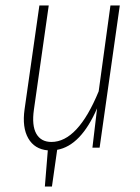

<svg xmlns="http://www.w3.org/2000/svg" viewBox="-20 -540 513 702"><path d="M383.8 -520H418L344.2 0H317.9L335 -144Q275.9 -7.8 189 7.8L169.9 142.1H144L154.8 9.8Q106 5.4 83.3 -34.4Q60.5 -74.2 69.8 -140.1L124 -520H158.2L104 -139.2Q95.7 -81.1 112.8 -51Q129.9 -21 168 -21Q264.6 -21 340.8 -206.1Z"/></svg>

Font: Fira Sans Compressed UltraLight
Style: Italic
Weight: 200
Width: 3
Italic angle: -8°
Designer: Carrois Corporate & Edenspiekermann AG
Foundry: Carrois Corporate GbR & Edenspiekermann AG
Version: Version 4.203;PS 004.203;hotconv 1.0.88;makeotf.lib2.5.64775